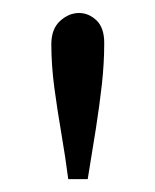

<svg xmlns="http://www.w3.org/2000/svg" viewBox="-20 -704 238 294"><path d="M84.5 -429.7Q80.1 -463.9 74 -499.3Q67.9 -534.7 63.2 -569.6Q58.6 -604.5 58.6 -636.2Q58.6 -659.7 72 -671.9Q85.4 -684.1 101.1 -684.1Q115.7 -684.1 127.7 -672.9Q139.6 -661.6 139.6 -638.2Q139.6 -607.4 136 -574.7Q132.3 -542 126.7 -506.3Q121.1 -470.7 114.3 -429.7Z"/></svg>

Font: Kameron
Style: Regular
Weight: 400
Designer: Vernon Adams
Foundry: Vernon Adams
Version: Version 1.100